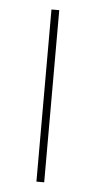

<svg xmlns="http://www.w3.org/2000/svg" viewBox="-44 -560 291 590"><g transform="rotate(5 101.0 -265.5)"><path d="M91 -531H115V0H91Z"/></g></svg>

Font: Exo Thin
Style: Regular
Weight: 250
Designer: Natanael Gama
Foundry: Natanael Gama
Version: Version 1.500; ttfautohint (v1.6)